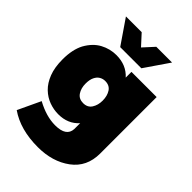

<svg xmlns="http://www.w3.org/2000/svg" viewBox="-277 -886 1207 1207"><g transform="rotate(45 327.0 -282.5)"><path d="M295 204Q139 204 37 133L108 -18Q196 30 275 30Q374 30 377 -39V-91Q326 -33 240 -33Q199 -33 159 -47.5Q119 -62 86.5 -93.2Q54 -124.5 34.5 -175Q15 -225.5 15 -297Q15 -383.5 45 -440.5Q79 -501 129.2 -528Q179.5 -555 236 -555Q324 -555 377 -496V-547H601V-45Q601 74 513 139Q425 204 295 204ZM405 -607H217L106 -769H246L311 -698L376 -769H516ZM301 -193Q340 -193 358.5 -222Q377 -251 377 -291Q377 -333 358.5 -361.5Q340 -390 301 -390Q281 -390 263.8 -380Q246.5 -370 235.8 -348Q225 -326 225 -291Q225 -250 244 -221.5Q263 -193 301 -193Z"/></g></svg>

Font: Argentum Novus Black
Style: Regular
Weight: 900
Designer: Julieta Ulanovsky (font) & Cristiano Sobral (main changes)
Foundry: Julieta Ulanovsky (font) & Cristiano Sobral (main changes)
Version: Version 3.00;November 27, 2020;FontCreator 13.0.0.2655 64-bi